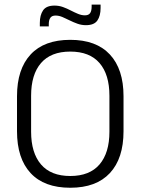

<svg xmlns="http://www.w3.org/2000/svg" viewBox="-20 -828 628 858"><path d="M294 11Q177.5 11 116.8 -54.5Q56 -120 56 -241.5V-398Q56 -519 116.8 -584.5Q177.5 -650 294 -650Q410 -650 471 -584.5Q532 -519 532 -398V-241.5Q532 -120 471 -54.5Q410 11 294 11ZM294 -41.5Q380.5 -41.5 424.8 -93.2Q469 -145 469 -239.5V-400Q469 -495 424.8 -546.2Q380.5 -597.5 294 -597.5Q207.5 -597.5 163.2 -546.2Q119 -495 119 -400V-239.5Q119 -145 163.2 -93.2Q207.5 -41.5 294 -41.5ZM364 -715.5Q344.5 -715.5 326.2 -722Q308 -728.5 291.5 -736.8Q275 -745 259.2 -751.8Q243.5 -758.5 228.5 -758.5Q212 -758.5 205 -748.5Q198 -738.5 198 -720V-710H158V-725.5Q158 -760.5 172.5 -781.8Q187 -803 223.5 -803Q243.5 -803 261.5 -796.5Q279.5 -790 296.2 -781.2Q313 -772.5 328.8 -766Q344.5 -759.5 359.5 -759.5Q376 -759.5 382.8 -769.5Q389.5 -779.5 389.5 -798V-807.5H429.5V-792Q429.5 -757 415 -736.2Q400.5 -715.5 364 -715.5Z"/></svg>

Font: Anek Latin Light
Style: Regular
Weight: 300
Designer: Yesha Goshar
Foundry: Ek Type
Version: Version 1.003